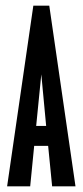

<svg xmlns="http://www.w3.org/2000/svg" viewBox="-20 -654 290 674"><path d="M163 0 149 -142H100L86 0H5L97 -634H153L245 0ZM125 -393 107 -212H142Z"/></svg>

Font: Inconsolata UltraCondensed ExtraBold
Style: Regular
Weight: 800
Width: 1
Monospace: yes
Designer: Raph Levien, Cyreal, Brenton Simpson
Foundry: Raph Levien, Cyreal, Google
Version: Version 3.001; ttfautohint (v1.8.2.53-6de2)